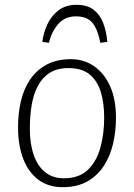

<svg xmlns="http://www.w3.org/2000/svg" viewBox="-20 -764 557 798"><path d="M240 14Q181 14 139.5 -17Q98 -48 76.5 -104Q55 -160 55 -235Q55 -293 67 -344Q79 -395 105.5 -434Q132 -473 174 -495.5Q216 -518 275 -518Q329 -518 371 -489Q413 -460 437.5 -406Q462 -352 462 -274Q462 -217 449.5 -165Q437 -113 410.5 -73Q384 -33 342 -9.5Q300 14 240 14ZM246 -23Q309 -23 345.5 -58.5Q382 -94 397.5 -151.5Q413 -209 413 -275Q413 -337 398.5 -383Q384 -429 352 -455Q320 -481 265 -481Q218 -481 187 -461.5Q156 -442 137.5 -407Q119 -372 111.5 -326.5Q104 -281 104 -229Q104 -167 120 -120.5Q136 -74 167.5 -48.5Q199 -23 246 -23ZM298 -744Q342 -744 368.5 -724Q395 -704 408.5 -669.5Q422 -635 426 -590L397 -586Q387 -640 365 -668Q343 -696 296 -696Q249 -696 221.5 -663.5Q194 -631 183 -586L156 -590Q160 -626 176.5 -662Q193 -698 223 -721Q253 -744 298 -744Z"/></svg>

Font: Literata 18pt ExtraLight
Style: Italic
Weight: 250
Italic angle: -2°
Designer: Latin by Veronika Burian and Jose Scaglione. Greek by Irene Vlachou. Cyrillic by Vera Evstafieva
Foundry: TypeTogether
Version: Version 3.103;gftools[0.9.29]